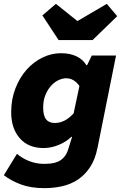

<svg xmlns="http://www.w3.org/2000/svg" viewBox="-22 -788 642 996"><path d="M209 188Q138 188 87 169Q36 150 -2 121L66 10Q94 34 130.5 48Q167 62 205 62Q224 62 243 60Q262 58 279 50.5Q296 43 310 27.5Q324 12 332 -14L352 -78H348Q321 -52 282 -36Q243 -20 204 -20Q125 -20 80.5 -71Q36 -122 36 -206Q36 -273 58 -329.5Q80 -386 116 -426.5Q152 -467 198.5 -489.5Q245 -512 294 -512Q342 -512 375.5 -495.5Q409 -479 426 -450H430L454 -500H580L484 -22Q472 39 445 79.5Q418 120 381.5 144Q345 168 300.5 178Q256 188 209 188ZM262 -150Q315 -150 360 -200L390 -342Q362 -382 321 -382Q302 -382 281 -372Q260 -362 242.5 -342.5Q225 -323 213.5 -295Q202 -267 202 -230Q202 -188 217 -169Q232 -150 262 -150ZM282 -580 198 -708 268 -768 378 -680H382L532 -768L586 -704L458 -580Z"/></svg>

Font: Source Code Pro Black
Style: Italic
Weight: 900
Italic angle: -11°
Monospace: yes
Designer: Paul D. Hunt, Teo Tuominen
Foundry: Adobe Systems Incorporated
Version: Version 1.050;PS 1.000;hotconv 16.6.51;makeotf.lib2.5.65220